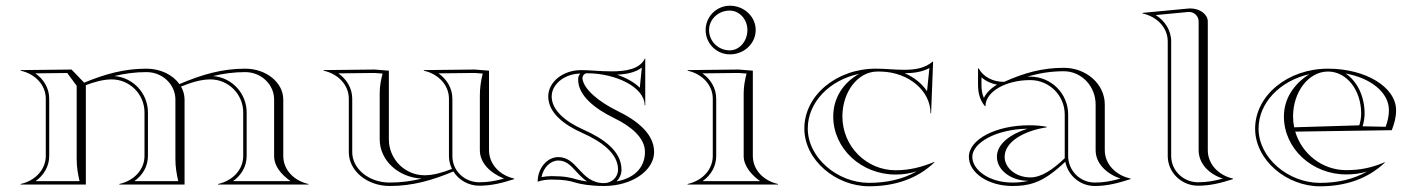

<svg xmlns="http://www.w3.org/2000/svg" viewBox="-20 -645 4936 671"><path d="M485 -252V-100C485 -51 447 -13 397 -2V0H625V-297C625 -313.2 620.6 -328.6 612.7 -342.5C645 -355.8 681.6 -367.5 715.1 -367.5C778.5 -367.5 830 -315.8 830 -252V-100C830 -51 792 -13 742 -2V0H1058V-2C1008 -13 970 -51 970 -100V-297C970 -356.6 910.4 -405 837 -405C753.9 -405 684 -383.7 607.1 -351.1C584.1 -383.3 541.2 -405 492 -405C413.3 -405 346.3 -385.9 274.1 -356.1L230 -402L52 -400V-398C102 -387 140 -349 140 -300V-100C140 -52.2 102.9 -13.2 52 -2V0H280V-347.4C309.1 -358.5 340.8 -367.5 370.1 -367.5C433.5 -367.5 485 -315.8 485 -252ZM248 -90C248 -62.3 251.7 -39 258 -12H104.4C133.5 -32.7 152 -63.9 152 -100V-300C152 -337.4 132 -368.7 103.7 -388.6L214.9 -389.9L248 -345.2ZM603 -12 449.5 -12C478.6 -32.7 497 -63.3 497 -100V-252C497 -319 445.3 -374 379.7 -379.2C415.7 -388 452.4 -393 492 -393C547.8 -393 593 -350 593 -297L593 -90C593 -62.3 596.7 -39 603 -12ZM724.7 -379.2C760.7 -388 797.5 -393 837 -393C892.8 -393 938 -350 938 -297V-100C938 -63.9 962.7 -35.3 995.5 -12H794.5C823.6 -32.7 842 -63.3 842 -100V-252C842 -319 790.3 -374 724.7 -379.2Z M1339 -398 1289 -402 1111 -400V-398C1161.9 -386.8 1199 -347.8 1199 -300V-113C1199 -47.9 1263.1 5 1342 5C1422.4 5 1490.5 -14.9 1564.5 -45.8C1583.1 -16 1616.7 4 1655 4C1698.6 4 1735.1 -5.7 1777 -19V-21C1726 -32.2 1689 -71.8 1689 -120V-398L1639 -402L1461 -400V-398C1511.9 -386.8 1549 -347.8 1549 -300V-100C1549 -83.8 1552.8 -68.5 1559.5 -54.8C1528.9 -42.6 1495.1 -32.5 1463.9 -32.5C1395 -32.5 1339 -88.7 1339 -158ZM1655 -8C1605.5 -8 1561 -45.5 1561 -100V-300C1561 -336.8 1541 -368.7 1512.6 -388.6L1638.6 -390L1667 -387.9C1660.3 -361.1 1657 -337.7 1657 -310V-120C1657 -75.4 1693.4 -40.3 1741.5 -20.9C1711.7 -12.7 1685.8 -8 1655 -8ZM1454.2 -20.8C1418.2 -12 1381.5 -7 1342 -7C1267.7 -7 1211 -56.4 1211 -113V-300C1211 -336.8 1191 -368.7 1162.6 -388.6L1288.6 -390L1317 -387.9C1311.1 -364.4 1307 -344.1 1307 -320V-158C1307 -84.5 1372 -24.8 1454.2 -20.8Z M2136.4 -384C2168.8 -385.5 2200.3 -391.5 2223 -408.7L2216 -338.4C2196.2 -357.8 2168.3 -373.2 2136.4 -384ZM1859 -10C1874.8 -15.5 1891.1 -17.5 1908 -17.5C1953.5 -17.5 1972.3 -12.5 1990.7 -6.9C2009.3 -1.2 2044.9 5 2091 5C2187.6 5 2266 -48.3 2266 -114C2266 -176.5 2208.1 -223.1 2138.5 -257C2072.7 -289.1 2019.3 -333.5 2015.5 -371.1C2015.5 -381 2022.7 -389 2031.5 -389C2133.8 -388.9 2233 -339.3 2233 -277H2235V-440L2234 -441C2216.4 -403.6 2168.1 -395.6 2117.2 -395.6C2097.1 -395.6 2076.5 -396.8 2057.2 -398C2040.4 -399.1 2024.6 -400 2011 -400C1947.5 -400 1896 -358.8 1896 -308C1896 -251.5 1950 -209.4 2015.1 -180.4C2082.4 -150.4 2140 -108.9 2140 -52C2140 -26.1 2118 -5 2091 -5C2048 -5 2024.8 -29.9 2002.7 -53.6C1982.9 -75.6 1963.4 -96 1931 -96C1892.4 -96 1859 -57.5 1859 -10ZM2008.4 -388C2002.7 -382.6 2000.5 -375.9 2000.5 -367.1C2000.5 -310.9 2058.3 -265.5 2126.5 -232.2C2184.8 -203.8 2234 -163.9 2234 -114C2234 -67.9 2206.5 -24.3 2134.8 -11C2145.2 -21.6 2152 -36.3 2152 -52C2152 -117.8 2087.3 -161.4 2020 -191.4C1955.4 -220.1 1908 -259.9 1908 -308C1908 -349.2 1950.5 -386.8 2008.4 -388ZM2031.9 -10.7C2015.6 -12.9 2002.5 -15.8 1994.2 -18.3C1975.3 -24.1 1954.3 -29.5 1908 -29.5C1896.2 -29.5 1883 -28.3 1872.5 -26.1C1879.1 -60.9 1904.8 -84 1931 -84C1957.6 -84 1973.7 -67.9 1993.9 -45.5C2004.7 -33.8 2016.7 -21 2031.9 -10.7Z M2458 -540C2458 -577.5 2490.3 -608 2530 -608C2564.2 -608 2592 -577.5 2592 -540C2592 -500.8 2564.2 -469 2530 -469C2490.3 -469 2458 -500.8 2458 -540ZM2446 -540C2446 -493 2484 -455 2531 -455C2580.7 -455 2621 -493.1 2621 -540C2621 -586.9 2580.7 -625 2531 -625C2484.1 -625 2446 -586.9 2446 -540ZM2471 -100C2471 -51 2433 -13 2383 -2V0H2699V-2C2649 -13 2611 -51 2611 -100V-398L2561 -402L2383 -400V-398C2433 -387 2471 -349 2471 -300ZM2483 -100V-300C2483 -337.4 2463 -368.7 2434.7 -388.6L2560.6 -390L2589 -387.9C2583.1 -364.4 2579.3 -344.1 2579 -320V-100C2579 -63 2608.6 -31.8 2636.5 -12H2435.5C2464.6 -32.7 2483 -63.3 2483 -100Z M2791 -196C2791 -85 2902 6 3017 6C3105 6 3185 -19 3246 -78L3245 -79C3201 -61 3159 -50 3110 -50C3007.3 -50 2924 -134.2 2924 -238C2924 -324.7 2978.7 -395 3046 -395C3051.3 -395 3055.7 -394.9 3061 -394.8C3155.9 -391.8 3232 -327.9 3232 -249H3234L3241 -429L3239.5 -429.7C3212 -406.4 3178.2 -401.1 3140.2 -401.1C3124.4 -401.1 3108 -402 3091.3 -403C3073.7 -404.1 3058.7 -405 3041 -405C2903 -405 2791 -311.4 2791 -196ZM3141.9 -389.1C3172.5 -389.2 3203.1 -393.5 3228.1 -407.3L3219.8 -326.4C3201.4 -353.5 3174.4 -374.9 3141.9 -389.1ZM2982.6 -387C2926 -355.6 2892 -301.7 2892 -238C2892 -125.9 2989.7 -35 3110 -35C3136.6 -35 3159.2 -38.5 3184.5 -46.6C3135.1 -18.3 3078.8 -6 3017 -6C2907.4 -6 2803 -93.2 2803 -196C2803 -286.7 2878.1 -365.1 2982.6 -387Z M3701 -245V-92C3659 -52 3619.1 -25 3581 -25C3531.3 -25 3491 -57.3 3491 -97C3491 -149 3557.7 -188 3638 -200V-202C3616.8 -205.7 3598.6 -207.2 3577.1 -207.2C3460.6 -207.2 3366 -157.9 3366 -97C3366 -40.7 3434.1 5 3518 5C3546.3 5 3570.6 2.5 3597 -7C3629.7 -18.7 3661.7 -41 3703 -79.7C3712.4 -31.4 3755 5 3806 5C3850.6 5 3888 -5.4 3931 -19V-21C3879 -32.4 3841 -71.8 3841 -120V-280C3841 -350.7 3776.9 -408 3698 -408C3622.4 -408 3558.8 -390.2 3489.3 -358.9C3451.3 -358.9 3418.1 -374.5 3400 -406H3398V-349C3398 -320.4 3404.3 -295.5 3422 -274H3424C3424 -324.3 3494.2 -365.1 3580.7 -365.1C3647.1 -365.1 3701 -311.3 3701 -245ZM3464.4 -349.1C3443.4 -336.9 3427.2 -321.2 3418.4 -302.6C3412.3 -316.7 3410 -331.5 3410 -349V-374.8C3425.2 -361.3 3444 -352.9 3464.4 -349.1ZM3574 -13C3554.7 -8.5 3537.9 -7 3518 -7C3436.7 -7 3378 -51.3 3378 -97C3378 -144.4 3457.9 -193.2 3570.9 -195.2C3512.4 -176.9 3464 -142.9 3464 -97C3464 -50.6 3513.3 -13 3574 -13ZM3570.1 -376.9C3611.2 -389.3 3652.4 -396 3698 -396C3759.3 -396 3809 -344 3809 -280V-120C3809 -74.5 3845.8 -38.3 3895.4 -20.8C3863.8 -12 3838 -7 3806 -7C3754.7 -7 3713 -48.7 3713 -100V-245C3713 -317.9 3653.7 -377.1 3580.7 -377.1C3577.5 -377.1 3573.6 -377 3570.1 -376.9Z M4061 -100C4061 -42 4109 4 4167 4C4211 4 4248 -6 4289 -19V-21C4239 -32 4201 -71 4201 -120V-570C4201 -594.5 4174 -615.5 4139.9 -615.5C4137 -615.5 4134 -615.3 4131 -615L3973 -600V-598C4023 -587 4061 -549 4061 -500ZM4073 -100V-500C4073 -539.9 4050.3 -572.9 4019 -592.3L4132.2 -603.1C4133.4 -603.2 4134.5 -603.2 4135.7 -603.2C4153.7 -603.2 4169 -588.4 4169 -570V-120C4169 -73.9 4204.5 -36.6 4253.6 -20.9C4224.1 -12.8 4198 -8 4167 -8C4115.4 -8 4073 -48.9 4073 -100Z M4555.9 -385.8C4501.3 -351.4 4467 -299.9 4467 -238C4467 -126.2 4564.6 -35.4 4684.9 -35.4C4710.9 -35.4 4732.9 -38.3 4757.8 -45.6C4708.8 -17.9 4654.1 -5.9 4592.8 -5.9C4483.1 -5.9 4378.4 -92.5 4378.4 -195.6C4378.4 -284.8 4452.1 -362.2 4555.9 -385.8ZM4859 -260C4859 -340 4753.5 -405 4621 -405C4480.4 -405 4366.4 -311.2 4366.4 -195.6C4366.4 -84.3 4477.7 6.1 4592.8 6.1C4680.8 6.1 4759 -19 4820 -77L4819 -78C4775 -59 4734.3 -50.4 4684.9 -50.4C4600.8 -50.4 4529.4 -107.5 4506.6 -185L4844 -190C4853.1 -213.7 4859 -234.8 4859 -260ZM4682.9 -387.9C4766.8 -373.5 4834 -323.9 4834 -260C4834 -239.4 4829.3 -220.3 4822.6 -201.9L4742 -203.6C4746.2 -217.5 4749 -232.9 4749 -248C4749 -308.3 4723.3 -360.7 4682.9 -387.9ZM4502.8 -200.1C4500.3 -212.3 4499 -225 4499 -238C4499 -324.7 4553.7 -395 4621 -395C4686.1 -395 4737 -330.8 4737 -248C4737 -234.5 4734.4 -220.1 4730.5 -207Z"/></svg>

Font: Sortefax
Style: Medium
Weight: 500
Designer: gluk
Foundry: gluk
Version: Version 0.261